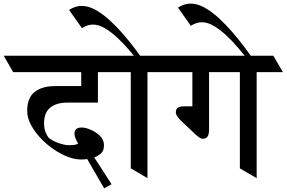

<svg xmlns="http://www.w3.org/2000/svg" viewBox="-74 -962 1567 1050"><path d="M370.1 -613.3 461.4 -612.8V-400.9H295.9Q234.4 -400.9 200.7 -373.5Q167 -346.2 167 -287.1Q167 -257.8 175.8 -237.3Q184.6 -216.8 192.4 -208.5Q199.7 -201.2 218.5 -191.7Q237.3 -182.1 260.5 -175Q283.7 -168 303.7 -168Q317.9 -168 330.3 -169.2Q342.8 -170.4 353.5 -176.8Q345.7 -189.5 339.4 -204.3Q333 -219.2 333 -232.4Q333 -246.1 342 -255.4Q351.1 -264.6 373.5 -264.6Q393.6 -264.6 422.1 -252.4Q450.7 -240.2 472.7 -218.8Q494.6 -197.3 494.6 -168.9Q494.6 -139.6 481 -125.5Q467.3 -111.3 441.4 -101.1L536.1 45.4L495.6 67.9L402.8 -92.3Q395 -90.8 386.7 -90.3Q378.4 -89.8 369.6 -89.8Q320.3 -89.8 262.7 -119.6Q205.1 -149.4 158.2 -196.3Q121.1 -232.9 97.9 -274.2Q74.7 -315.4 74.7 -355.5Q74.7 -426.8 115.2 -459Q155.8 -491.2 228 -491.2H370.1ZM403.8 -657.2 456.1 -567.4H-2L-53.7 -657.2ZM553.2 -657.2 605.5 -567.4H156.2L104.5 -657.2Z M696.8 -657.2 749 -567.4H549.3L497.6 -657.2ZM824.2 -657.2 876 -567.4H676.8L624.5 -657.2ZM641.1 -41.5V-656.2H732.4V12.2ZM715.3 -626H683.1Q660.6 -654.8 631.1 -689.5Q601.6 -724.1 567.9 -755.6Q534.2 -787.1 500 -807.4Q465.8 -827.6 434.6 -827.6Q403.3 -827.6 374 -808.1L303.7 -907.7Q337.9 -929.7 372.6 -929.7Q409.7 -929.7 449 -907.7Q488.3 -885.7 526.9 -850.3Q565.4 -814.9 600.8 -773.9Q636.2 -732.9 665.5 -693.8Q694.8 -654.8 715.3 -626Z M978 -614.7H1069.3V-255.4Q1069.3 -225.1 1060.3 -214.1Q1051.3 -203.1 1034.2 -203.1Q1020.5 -203.1 992.2 -229.5L918.5 -299.3Q906.7 -310.5 897.2 -323.5Q887.7 -336.4 887.7 -347.2Q887.7 -365.7 898.2 -373Q908.7 -380.4 931.6 -380.4H978ZM1216.8 -657.2 1268.6 -567.4H820.3L768.6 -657.2ZM1420.9 -657.2 1473.1 -567.4H1021.5L969.2 -657.2ZM1237.8 -41V-652.3H1329.6V12.2Z M1311 -638.7H1278.8Q1256.3 -667.5 1226.8 -702.1Q1197.3 -736.8 1163.6 -768.3Q1129.9 -799.8 1095.7 -820.1Q1061.5 -840.3 1030.3 -840.3Q999 -840.3 969.7 -820.8L899.4 -920.4Q933.6 -942.4 968.3 -942.4Q1005.4 -942.4 1044.7 -920.4Q1084 -898.4 1122.6 -863Q1161.1 -827.6 1196.5 -786.6Q1231.9 -745.6 1261.2 -706.5Q1290.5 -667.5 1311 -638.7Z"/></svg>

Font: Annapurna SIL
Style: Bold
Weight: 700
Designer: Peter Martin, Annie Olsen
Foundry: SIL International
Version: Version 2.000